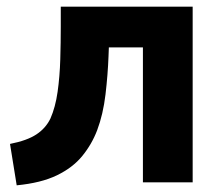

<svg xmlns="http://www.w3.org/2000/svg" viewBox="-20 -546 667 575"><path d="M30 9 10 -115Q61 -125 89 -143.5Q117 -162 131 -191Q146 -225 152.5 -271Q159 -317 160.5 -368Q162 -419 162 -466V-526H557V0H408V-404H306L305 -378Q303 -323 296 -263.5Q289 -204 271 -156Q255 -114 226.5 -79Q198 -44 150.5 -21Q103 2 30 9Z"/></svg>

Font: Ubuntu Sans ExtraBold
Style: Regular
Weight: 800
Designer: Dalton Maag Ltd
Foundry: Dalton Maag Ltd
Version: Version 1.006; ttfautohint (v1.8.4.7-5d5b)